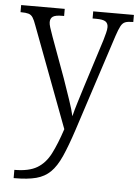

<svg xmlns="http://www.w3.org/2000/svg" viewBox="-54 -579 622 860"><g transform="rotate(5 256.5 -148.5)"><path d="M40 202Q105 202 142 180Q179 158 202 113Q225 68 247 1L77 -451Q69 -474 61.5 -485.5Q54 -497 42 -500.5Q30 -504 9 -504H6V-536H202V-504H193Q163 -504 151.5 -496Q140 -488 140 -471Q140 -462 144.5 -447.5Q149 -433 158 -408L225 -225Q241 -179 256.5 -133.5Q272 -88 278 -60Q285 -89 295.5 -122.5Q306 -156 318 -195L387 -412Q392 -430 396 -445Q400 -460 400 -471Q400 -488 388.5 -496Q377 -504 346 -504H330V-536H513V-504H509Q489 -504 477 -499.5Q465 -495 457 -480Q449 -465 439 -435L297 1Q273 74 252 121Q231 168 205 193.5Q179 219 141 229Q103 239 45 239H40Z"/></g></svg>

Font: Noto Serif Tamil SemiCondensed Light
Style: Italic
Weight: 300
Width: 4
Italic angle: -12°
Designer: Indian Type Foundry, Tom Grace, and the Monotype Design Team
Foundry: Monotype Imaging Inc.
Version: Version 2.003; ttfautohint (v1.8.4.7-5d5b)